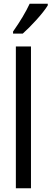

<svg xmlns="http://www.w3.org/2000/svg" viewBox="-20 -1009 276 1029"><path d="M236 -980V-989H139C118 -944 88 -894 50 -840V-829H102C143 -865 211 -938 236 -980ZM146 0V-760H65V0Z"/></svg>

Font: Noto Sans Lao Looped ExtraCondensed
Style: Regular
Weight: 400
Width: 2
Designer: Mark Frömberg, Ben Mitchell
Foundry: The Fontpad Ltd
Version: Version 1.002